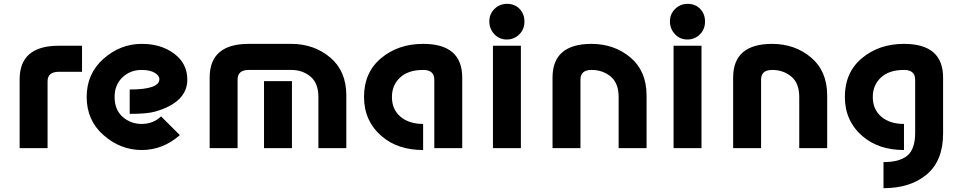

<svg xmlns="http://www.w3.org/2000/svg" viewBox="-20 -777 5049 1007"><path d="M83 0V-360.8Q83 -537.1 288.1 -537.1H410.2V-400.4H288.1Q229.5 -400.4 229.5 -350.1V0Z M923.3 -68.4Q834.5 9.8 723.1 9.8Q611.3 9.8 522.5 -68.8Q434.6 -146 434.6 -268.6Q434.6 -390.6 522.9 -468.8Q611.3 -546.9 723.6 -546.9Q825.2 -546.9 894 -495.1Q962.4 -443.8 962.4 -359.4Q962.4 -240.7 794.4 -191.9Q752.4 -179.7 660.2 -179.7V-307.6Q815.9 -307.6 815.9 -361.8Q815.9 -380.9 791 -395.5Q765.6 -410.2 723.1 -410.2Q662.6 -410.2 621.6 -370.6Q581.1 -332 581.1 -268.6Q581.1 -202.6 621.6 -165.5Q664.1 -127 723.1 -127Q783.2 -127 824.7 -166.5Z M1079.6 0V-370.1Q1079.6 -546.9 1284.7 -546.9H1508.3Q1627.4 -546.4 1711.7 -475.6Q1795.9 -404.8 1796.4 -277.8V0H1649.9V-269.5Q1649.4 -341.8 1607.7 -376Q1565.9 -410.2 1508.3 -410.2H1284.7Q1226.1 -410.2 1226.1 -359.4V0ZM1511.2 0H1364.7V-351.6H1511.2Z M2404.3 0H2257.8V-359.4Q2257.8 -410.2 2199.2 -410.2Q2121.1 -410.2 2078.6 -370.6Q2035.6 -331.1 2035.6 -268.1Q2035.6 -204.1 2079.1 -166Q2124 -127 2199.2 -127V9.8Q2067.4 9.8 1983.9 -61Q1889.2 -141.1 1889.2 -269Q1889.2 -397 1978.8 -471.9Q2068.4 -546.9 2199.2 -546.9Q2404.3 -546.9 2404.3 -370.1Z M2565.4 0V-537.1H2711.9V0ZM2639.6 -756.8Q2679.7 -756.8 2705.1 -730.5Q2730.5 -704.1 2730.5 -664.1Q2730.5 -623.5 2704.1 -597.2Q2676.8 -569.8 2637.7 -569.8Q2598.6 -569.8 2572.5 -597.9Q2546.4 -626 2546.4 -664.8Q2546.4 -703.6 2573.5 -730.2Q2600.6 -756.8 2639.6 -756.8Z M2877.9 0V-370.1Q2877.9 -546.9 3083 -546.9Q3202.1 -546.4 3286.4 -475.6Q3370.6 -404.8 3371.1 -277.8V0H3224.6V-269.5Q3224.1 -341.8 3182.4 -376Q3140.6 -410.2 3082.5 -410.2Q3024.4 -410.2 3024.4 -359.4V0Z M3512.7 0V-537.1H3659.2V0ZM3586.9 -756.8Q3627 -756.8 3652.3 -730.5Q3677.7 -704.1 3677.7 -664.1Q3677.7 -623.5 3651.4 -597.2Q3624 -569.8 3585 -569.8Q3545.9 -569.8 3519.8 -597.9Q3493.7 -626 3493.7 -664.8Q3493.7 -703.6 3520.8 -730.2Q3547.9 -756.8 3586.9 -756.8Z M3825.2 0V-370.1Q3825.2 -546.9 4030.3 -546.9Q4149.4 -546.4 4233.6 -475.6Q4317.9 -404.8 4318.4 -277.8V0H4171.9V-269.5Q4171.4 -341.8 4129.6 -376Q4087.9 -410.2 4029.8 -410.2Q3971.7 -410.2 3971.7 -359.4V0Z M4721.2 9.8Q4589.8 9.8 4505.9 -61Q4411.1 -141.1 4411.1 -269Q4411.1 -397 4500.7 -471.9Q4590.3 -546.9 4721.2 -546.9Q4926.3 -546.9 4926.3 -370.1V-77.1Q4926.3 66.4 4839.8 138.7Q4753.9 210 4613.8 210V73.2Q4698.7 73.2 4739.3 38.8Q4779.8 4.4 4779.8 -80.6V-359.4Q4779.8 -410.2 4721.2 -410.2Q4643.1 -410.2 4600.6 -370.6Q4557.6 -331.1 4557.6 -268.1Q4557.6 -204.1 4601.1 -166Q4645.5 -127 4721.2 -127Z"/></svg>

Font: New Shape
Style: Bold
Weight: 700
Designer: Wojciech Kalinowski "wmk69" (wmk69@o2.pl)
Foundry: Wojciech Kalinowski "wmk69" (wmk69@o2.pl)
Version: Version 2.1.1; 2021-05-14